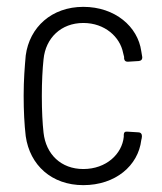

<svg xmlns="http://www.w3.org/2000/svg" viewBox="-20 -532 472 560"><path d="M223 8C317 8 383 -49 392 -123C393 -127 394 -131 394 -135C394 -142 390 -146 384 -146L352 -148C345 -149 341 -146 341 -139V-133C336 -83 290 -39 223 -39C158 -39 114 -82 107 -145C104 -172 102 -208 102 -252C102 -294 104 -331 107 -359C113 -421 158 -465 223 -465C286 -465 330 -424 339 -378C340 -374 341 -371 342 -366V-361C343 -354 347 -352 353 -352L385 -354C392 -355 395 -358 395 -365L392 -383C382 -454 316 -512 223 -512C131 -512 66 -453 55 -370C52 -336 49 -299 49 -253C49 -209 51 -169 55 -135C67 -50 131 8 223 8Z"/></svg>

Font: Barlow Semi Condensed Light
Style: Regular
Weight: 300
Width: 4
Designer: Jeremy Tribby
Foundry: Tribby Type
Version: Version 1.422;hotconv 1.0.109;makeotfexe 2.5.65596